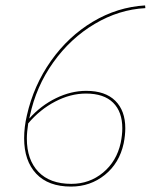

<svg xmlns="http://www.w3.org/2000/svg" viewBox="-20 -683 556 708"><path d="M442 -210Q442 -184 436 -154Q420 -81 366.5 -38Q313 5 242 5Q158 5 113.5 -42.5Q69 -90 69 -173Q69 -214 79 -257Q104 -368 168 -458.5Q232 -549 322.5 -603Q413 -657 515 -663L516 -653Q419 -648 329.5 -595Q240 -542 176.5 -453Q113 -364 90 -255L88 -246Q131 -294 186.5 -321Q242 -348 298 -348Q368 -348 405 -311.5Q442 -275 442 -210ZM431 -210Q431 -271 397 -304.5Q363 -338 297 -338Q240 -338 183.5 -308.5Q127 -279 84 -228Q79 -195 79 -172Q79 -94 121.5 -49.5Q164 -5 243 -5Q310 -5 360 -46.5Q410 -88 425 -156Q431 -185 431 -210Z"/></svg>

Font: Ysabeau Infant Hairline
Style: Italic
Weight: 100
Italic angle: -12°
Designer: Christian Thalmann (Catharsis Fonts)
Version: Version 0.003